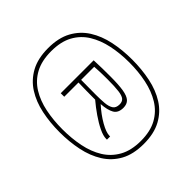

<svg xmlns="http://www.w3.org/2000/svg" viewBox="-117 -1190 1278 1278"><g transform="rotate(45 522.0 -551.0)"><path d="M521 -209Q430 -209 349 -226Q268 -243 205.5 -282.5Q143 -322 107 -388Q71 -454 71 -551Q71 -648 107 -714Q143 -780 205.5 -819.5Q268 -859 349 -876Q430 -893 521 -893Q612 -893 694 -876Q776 -859 838.5 -819.5Q901 -780 937 -714Q973 -648 973 -551Q973 -453 937 -387.5Q901 -322 838 -282.5Q775 -243 693.5 -226Q612 -209 521 -209ZM521 -236Q607 -236 683.5 -251.5Q760 -267 818.5 -303Q877 -339 911 -400Q945 -461 945 -551Q945 -641 911.5 -701.5Q878 -762 819 -798Q760 -834 683.5 -850Q607 -866 521 -866Q435 -866 359 -850Q283 -834 224.5 -798Q166 -762 133 -701.5Q100 -641 100 -551Q100 -461 133 -400Q166 -339 224.5 -303Q283 -267 359 -251.5Q435 -236 521 -236ZM771 -397Q743 -397 702.5 -416.5Q662 -436 618 -466.5Q574 -497 535 -530H509Q476 -530 445.5 -530.5Q415 -531 376 -532V-398H343V-708Q390 -710 423 -710.5Q456 -711 498 -711Q575 -711 621 -703.5Q667 -696 687 -677.5Q707 -659 707 -625Q707 -576 674.5 -557.5Q642 -539 582 -535Q634 -488 687.5 -457.5Q741 -427 773 -427Q777 -427 779 -427V-397ZM514 -556Q559 -556 595 -559Q631 -562 652 -575.5Q673 -589 673 -623Q673 -648 658 -661Q643 -674 605 -679Q567 -684 499 -684Q471 -684 454 -683.5Q437 -683 420.5 -682.5Q404 -682 376 -680V-557Q417 -557 448 -556.5Q479 -556 514 -556Z"/></g></svg>

Font: Georama ExtraExtended ExtraLight
Style: Regular
Weight: 200
Width: 8
Designer: Jean-Baptiste Levee
Foundry: Production Type
Version: Version 1.000